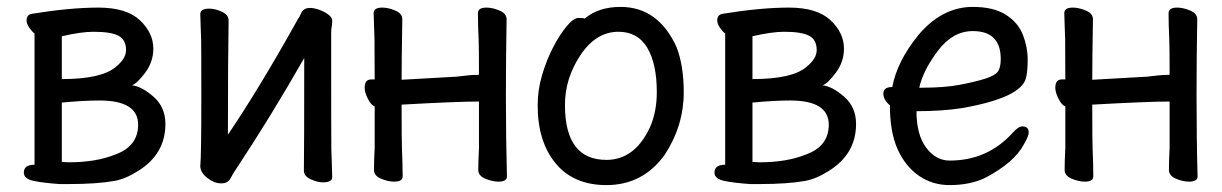

<svg xmlns="http://www.w3.org/2000/svg" viewBox="-20 -512 3540 556"><path d="M153 21Q107 18 78 12Q49 6 49 -12Q49 -35 80 -35V-415Q73 -420 65 -431.5Q57 -443 57 -453Q57 -469 72 -472Q183 -490 265 -490Q346 -490 385 -453.5Q424 -417 424 -371Q424 -333 400.5 -301.5Q377 -270 362 -265Q390 -262 424.5 -232Q459 -202 459 -153Q459 -66 380 -17Q344 6 311 12Q260 21 180 21ZM179 -42Q259 -42 315 -65Q380 -89 380 -151Q380 -221 268 -221Q223 -221 159 -215V-43ZM159 -283Q274 -283 315 -318Q345 -342 345 -367Q345 -397 323 -408.5Q301 -420 251 -420Q215 -420 159 -407Z M621 19Q600 19 580 3Q560 -13 560 -31Q563 -61 563 -225Q563 -374 562.5 -395Q562 -416 561 -438.5Q560 -461 560 -471Q560 -487 586 -487Q603 -487 622.5 -478Q642 -469 642 -453Q640 -335 640 -122Q731 -256 844 -459Q846 -460 852.5 -474.5Q859 -489 878 -489Q889 -489 903.5 -484Q918 -479 930 -470.5Q942 -462 942 -452Q942 -441 940.5 -434.5Q939 -428 939 -415Q939 -100 939.5 -79.5Q940 -59 941 -35Q942 -11 942 1Q942 16 915 16Q899 16 879.5 7Q860 -2 860 -18Q861 -81 861 -344Q764 -174 664 -23Q655 -10 647.5 4.5Q640 19 621 19Z M1121 14Q1104 14 1083.5 5.5Q1063 -3 1063 -20Q1063 -45 1065 -83V-204Q1055 -207 1045.5 -225.5Q1036 -244 1036 -258Q1036 -282 1055 -282H1065Q1065 -377 1064.5 -398Q1064 -419 1063 -441.5Q1062 -464 1062 -474Q1062 -490 1087 -490Q1104 -490 1124.5 -481.5Q1145 -473 1145 -456Q1143 -338 1143 -281L1302 -290Q1341 -295 1357 -295Q1367 -295 1367 -296Q1367 -378 1366 -398Q1364 -442 1364 -474Q1364 -490 1389 -490Q1406 -490 1426.5 -481.5Q1447 -473 1447 -456Q1445 -338 1445 -238Q1445 -109 1448 -1Q1448 14 1423 14Q1406 14 1385.5 5.5Q1365 -3 1365 -20Q1365 -45 1367 -83V-218Q1304 -218 1143 -209Q1143 -102 1144 -81Q1146 -36 1146 -1Q1146 14 1121 14Z M1736 24Q1641 24 1589 -39Q1537 -102 1537 -207Q1537 -252 1550 -295.5Q1563 -339 1582 -375.5Q1601 -412 1621 -436Q1641 -460 1655 -460Q1672 -460 1673 -458Q1713 -492 1777 -492Q1886 -492 1939 -376Q1960 -322 1960 -245Q1960 -148 1905 -64Q1842 24 1736 24ZM1736 -49Q1818 -49 1862 -143Q1882 -188 1882 -245Q1882 -327 1854.5 -373.5Q1827 -420 1771 -420Q1706 -420 1661 -352.5Q1616 -285 1616 -208Q1616 -49 1736 -49Z M2153 21Q2107 18 2078 12Q2049 6 2049 -12Q2049 -35 2080 -35V-415Q2073 -420 2065 -431.5Q2057 -443 2057 -453Q2057 -469 2072 -472Q2183 -490 2265 -490Q2346 -490 2385 -453.5Q2424 -417 2424 -371Q2424 -333 2400.5 -301.5Q2377 -270 2362 -265Q2390 -262 2424.5 -232Q2459 -202 2459 -153Q2459 -66 2380 -17Q2344 6 2311 12Q2260 21 2180 21ZM2179 -42Q2259 -42 2315 -65Q2380 -89 2380 -151Q2380 -221 2268 -221Q2223 -221 2159 -215V-43ZM2159 -283Q2274 -283 2315 -318Q2345 -342 2345 -367Q2345 -397 2323 -408.5Q2301 -420 2251 -420Q2215 -420 2159 -407Z M2730 24Q2680 24 2641 -3Q2602 -30 2579.5 -79.5Q2557 -129 2557 -207Q2538 -223 2538 -241Q2538 -260 2564 -260Q2577 -333 2639 -410Q2708 -492 2797 -492Q2857 -492 2892.5 -469.5Q2928 -447 2942 -411.5Q2956 -376 2956 -340Q2956 -305 2951 -286Q2937 -229 2766 -199Q2709 -190 2634 -190Q2634 -122 2662 -84.5Q2690 -47 2730 -47Q2840 -47 2913 -128Q2929 -146 2941 -146Q2959 -146 2959 -128Q2959 -118 2945 -94Q2917 -41 2833 3Q2789 24 2730 24ZM2642 -258H2650Q2715 -258 2759.5 -266.5Q2804 -275 2832.5 -284Q2861 -293 2869.5 -304.5Q2878 -316 2878 -341Q2878 -422 2797 -422Q2739 -422 2696 -365Q2653 -308 2642 -258Z M3121 14Q3104 14 3083.5 5.5Q3063 -3 3063 -20Q3063 -45 3065 -83V-204Q3055 -207 3045.5 -225.5Q3036 -244 3036 -258Q3036 -282 3055 -282H3065Q3065 -377 3064.5 -398Q3064 -419 3063 -441.5Q3062 -464 3062 -474Q3062 -490 3087 -490Q3104 -490 3124.5 -481.5Q3145 -473 3145 -456Q3143 -338 3143 -281L3302 -290Q3341 -295 3357 -295Q3367 -295 3367 -296Q3367 -378 3366 -398Q3364 -442 3364 -474Q3364 -490 3389 -490Q3406 -490 3426.5 -481.5Q3447 -473 3447 -456Q3445 -338 3445 -238Q3445 -109 3448 -1Q3448 14 3423 14Q3406 14 3385.5 5.5Q3365 -3 3365 -20Q3365 -45 3367 -83V-218Q3304 -218 3143 -209Q3143 -102 3144 -81Q3146 -36 3146 -1Q3146 14 3121 14Z"/></svg>

Font: LXGW WenKai Mono Medium
Style: Regular
Weight: 500
Monospace: yes
Designer: LXGW / Fontworks Inc.
Foundry: LXGW / Fontworks Inc.
Version: Version 1.520; June 14, 2025